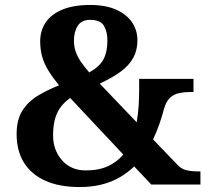

<svg xmlns="http://www.w3.org/2000/svg" viewBox="-20 -744 841 774"><path d="M301 10Q219 10 162.5 -15.5Q106 -41 76.5 -88.5Q47 -136 47 -203Q47 -262 70.5 -298.5Q94 -335 133 -358.5Q172 -382 218 -400Q192 -432 175 -459.5Q158 -487 150 -515.5Q142 -544 142 -577Q142 -621 164.5 -654Q187 -687 232 -705.5Q277 -724 343 -724Q407 -724 449.5 -704.5Q492 -685 513 -653Q534 -621 534 -582Q534 -542 517.5 -511.5Q501 -481 467.5 -456Q434 -431 382 -407L531 -251Q537 -286 539 -320Q541 -354 541 -382V-426H760V-373H744Q722 -373 701.5 -368.5Q681 -364 665.5 -350Q650 -336 641 -305Q634 -277 623 -245.5Q612 -214 597 -182L697 -78Q711 -63 731.5 -58Q752 -53 779 -53H788V0H590L521 -73Q496 -49 464 -30Q432 -11 391.5 -0.5Q351 10 301 10ZM326 -57Q379 -57 416 -74.5Q453 -92 477 -121L263 -349Q235 -329 220 -305.5Q205 -282 199.5 -255.5Q194 -229 194 -198Q194 -139 230 -98Q266 -57 326 -57ZM340 -452Q382 -476 397.5 -505.5Q413 -535 413 -581Q413 -616 399 -640Q385 -664 343 -664Q309 -664 293.5 -640Q278 -616 278 -580Q278 -557 285 -536.5Q292 -516 305.5 -496Q319 -476 340 -452Z"/></svg>

Font: Noto Serif Kannada
Style: Regular
Weight: 400
Designer: Universal Thirst, Indian Type Foundry and the Monotype Design Team
Foundry: Monotype Imaging Inc.
Version: Version 2.003